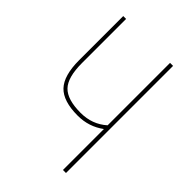

<svg xmlns="http://www.w3.org/2000/svg" viewBox="-213 -828 926 926"><g transform="rotate(45 250.0 -365.0)"><path d="M410.2 -730.5V0H389.6V-279.3Q330.1 -235.4 254.9 -235.4Q155.3 -235.4 112.8 -280.3Q70.3 -325.2 70.3 -429.7V-730.5H89.8V-429.7Q89.8 -332 127 -293.5Q164.1 -254.9 254.9 -254.9Q334 -254.9 389.6 -304.7V-730.5Z"/></g></svg>

Font: Mgen+ 1mn thin
Style: Regular
Weight: 100
Designer: [Source Han Sans]
Ryoko NISHIZUKA  (kana & ideographs); Paul D. Hunt (Latin, Greek & Cyrillic); Wenlong ZHANG  (bopomofo
Version: Version 1.059.20150602